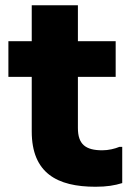

<svg xmlns="http://www.w3.org/2000/svg" viewBox="-20 -704 511 732"><path d="M435 -144C418 -137 394 -131 370 -131C306 -131 277 -154 277 -216V-411H421V-547H277V-684H101V-547H12V-411H101V-203C101 -44 198 8 344 8C387 8 417 3 446 -6V-144Z"/></svg>

Font: Kufam Arabic Latin Roman Bold
Style: Regular
Weight: 700
Designer: Wael Morcos & Artur Schmal
Version: Version 1.200;PS 001.200;hotconv 1.0.88;makeotf.lib2.5.64775